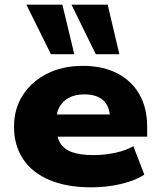

<svg xmlns="http://www.w3.org/2000/svg" viewBox="-20 -791 683 822"><path d="M371 11Q266 11 191.5 -20.5Q117 -52 78.5 -110.5Q40 -169 40 -248Q40 -324 77 -382.5Q114 -441 180.5 -475Q247 -509 336 -509Q418 -509 480 -478Q542 -447 576 -388.5Q610 -330 610 -248V-206H197V-301H468L451 -285Q450 -336 422 -361.5Q394 -387 341 -387Q303 -387 276 -373Q249 -359 234.5 -333Q220 -307 220 -268V-255Q220 -211 235.5 -182.5Q251 -154 286 -140.5Q321 -127 381 -127Q428 -127 474 -137Q520 -147 551 -165L598 -43Q557 -17 496.5 -3Q436 11 371 11ZM390 -559 286 -771H441L491 -559ZM198 -559 93 -771H247L298 -559Z"/></svg>

Font: Nunito Sans 10pt SemiExpanded Black
Style: Regular
Weight: 900
Width: 6
Designer: Vernon Adams
Foundry: Vernon Adams
Version: Version 3.101;gftools[0.9.27]